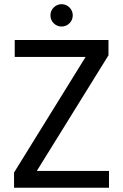

<svg xmlns="http://www.w3.org/2000/svg" viewBox="-20 -886 581 906"><path d="M491.9 -697.2V-625.1L153.7 -79.4H494.3V0H46.3V-71.9L384 -617.5H49.5V-697.2ZM270.7 -760.8Q248.9 -760.8 233.4 -776.3Q218 -791.7 218 -813.5Q218 -835.3 233.4 -850.7Q248.9 -866.2 270.7 -866.2Q292.5 -866.2 307.9 -850.7Q323.3 -835.3 323.3 -813.5Q323.3 -791.7 307.9 -776.3Q292.5 -760.8 270.7 -760.8Z"/></svg>

Font: Poppins Variable
Style: Regular
Weight: 100
Designer: Jonny Pinhorn
Foundry: Indian Type Foundry
Version: Version 6.000